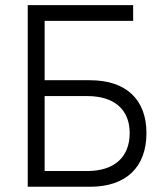

<svg xmlns="http://www.w3.org/2000/svg" viewBox="-20 -713 626 733"><path d="M85.9 0H323.7C460.9 0 539.1 -74.2 539.1 -205.1C539.1 -333.5 460.9 -406.7 323.7 -406.7H150.4V-633.3H488.3V-693.4H85.9ZM150.4 -60.1V-346.2H313.5C416 -346.2 475.1 -294.9 475.1 -205.1C475.1 -112.8 416 -60.1 313.5 -60.1Z"/></svg>

Font: Cascadia Code PL Light
Style: Regular
Weight: 300
Monospace: yes
Designer: Aaron Bell
Foundry: Saja Typeworks
Version: Version 2404.023